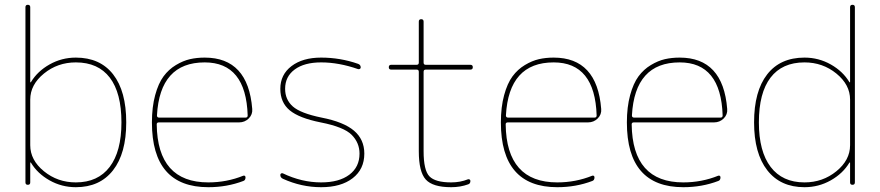

<svg xmlns="http://www.w3.org/2000/svg" viewBox="-20 -770 3668 800"><path d="M106 -355V-165Q106 -103 163 -56.5Q220 -10 296 -10Q388 -10 437 -74.5Q486 -139 486 -260Q486 -383 437.5 -446.5Q389 -510 296 -510Q220 -510 163 -463.5Q106 -417 106 -355ZM86 -10V-740Q86 -750 96 -750Q106 -750 106 -740V-428Q106 -427 107 -427Q109 -427 109 -428Q136 -473 186.5 -501.5Q237 -530 296 -530Q397 -530 451.5 -460Q506 -390 506 -260Q506 -131 451 -60.5Q396 10 296 10Q237 10 186.5 -18.5Q136 -47 109 -92Q109 -93 107 -93Q106 -93 106 -92V-10Q106 0 96 0Q86 0 86 -10Z M833 -510Q646 -510 634 -289Q634 -280 643 -280H1003Q1012 -280 1012 -289Q1005 -510 833 -510ZM848 10Q613 10 613 -260Q613 -324 626.5 -373.5Q640 -423 661.5 -452Q683 -481 713 -499Q743 -517 771.5 -523.5Q800 -530 833 -530Q1014 -530 1031 -316Q1033 -293 1016.5 -276.5Q1000 -260 976 -260H642Q633 -260 633 -252Q636 -10 848 -10Q925 -10 994 -38Q998 -39 1000.5 -37Q1003 -35 1003 -31Q1003 -19 994 -16Q926 10 848 10Z M1318 -10Q1393 -10 1435.5 -42Q1478 -74 1478 -130Q1478 -175 1445.5 -208Q1413 -241 1316 -260Q1226 -278 1187 -310.5Q1148 -343 1148 -400Q1148 -459 1194.5 -494.5Q1241 -530 1318 -530Q1398 -530 1472 -504Q1483 -500 1483 -489Q1483 -485 1479.5 -483Q1476 -481 1472 -482Q1392 -510 1318 -510Q1248 -510 1208 -480.5Q1168 -451 1168 -400Q1168 -355 1200 -326.5Q1232 -298 1320 -280Q1412 -262 1455 -225.5Q1498 -189 1498 -130Q1498 -65 1449.5 -27.5Q1401 10 1318 10Q1236 10 1159 -25Q1148 -30 1148 -41Q1148 -45 1151 -47Q1154 -49 1158 -48Q1237 -10 1318 -10Z M1610 -480Q1600 -480 1600 -490Q1600 -500 1610 -500H1716Q1725 -500 1725 -509V-680Q1725 -690 1735 -690Q1745 -690 1745 -680V-509Q1745 -500 1754 -500H1940Q1950 -500 1950 -490Q1950 -480 1940 -480H1754Q1745 -480 1745 -471V-140Q1745 -60 1769.5 -35Q1794 -10 1860 -10Q1898 -10 1930 -23Q1934 -24 1937 -22Q1940 -20 1940 -16Q1940 -5 1931 -2Q1898 10 1860 10Q1783 10 1754 -22Q1725 -54 1725 -140V-471Q1725 -480 1716 -480Z M2287 -510Q2100 -510 2088 -289Q2088 -280 2097 -280H2457Q2466 -280 2466 -289Q2459 -510 2287 -510ZM2302 10Q2067 10 2067 -260Q2067 -324 2080.5 -373.5Q2094 -423 2115.5 -452Q2137 -481 2167 -499Q2197 -517 2225.5 -523.5Q2254 -530 2287 -530Q2468 -530 2485 -316Q2487 -293 2470.5 -276.5Q2454 -260 2430 -260H2096Q2087 -260 2087 -252Q2090 -10 2302 -10Q2379 -10 2448 -38Q2452 -39 2454.5 -37Q2457 -35 2457 -31Q2457 -19 2448 -16Q2380 10 2302 10Z M2812 -510Q2625 -510 2613 -289Q2613 -280 2622 -280H2982Q2991 -280 2991 -289Q2984 -510 2812 -510ZM2827 10Q2592 10 2592 -260Q2592 -324 2605.5 -373.5Q2619 -423 2640.5 -452Q2662 -481 2692 -499Q2722 -517 2750.5 -523.5Q2779 -530 2812 -530Q2993 -530 3010 -316Q3012 -293 2995.5 -276.5Q2979 -260 2955 -260H2621Q2612 -260 2612 -252Q2615 -10 2827 -10Q2904 -10 2973 -38Q2977 -39 2979.5 -37Q2982 -35 2982 -31Q2982 -19 2973 -16Q2905 10 2827 10Z M3332 -510Q3239 -510 3190.5 -446.5Q3142 -383 3142 -260Q3142 -139 3191 -74.5Q3240 -10 3332 -10Q3408 -10 3465 -56.5Q3522 -103 3522 -165V-355Q3522 -417 3465 -463.5Q3408 -510 3332 -510ZM3332 10Q3232 10 3177 -60.5Q3122 -131 3122 -260Q3122 -390 3176.5 -460Q3231 -530 3332 -530Q3391 -530 3441.5 -501.5Q3492 -473 3519 -428Q3519 -427 3521 -427Q3522 -427 3522 -428V-740Q3522 -750 3532 -750Q3542 -750 3542 -740V-10Q3542 0 3532 0Q3522 0 3522 -10V-92Q3522 -93 3521 -93Q3519 -93 3519 -92Q3492 -47 3441.5 -18.5Q3391 10 3332 10Z"/></svg>

Font: Rounded Mplus 1c Thin
Style: Regular
Weight: 250
Version: Version 1.059.20150529